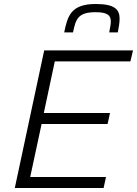

<svg xmlns="http://www.w3.org/2000/svg" viewBox="-20 -940 685 960"><path d="M459 -920C335 -920 318 -861 301 -778H345C359 -844 369 -879 458 -879C518 -879 534 -863 534 -833C534 -817 530 -799 526 -778H569C574 -803 578 -826 578 -847C578 -892 554 -920 459 -920ZM201 -688 54 0H498L510 -55H131L188 -320H518L530 -375H199L254 -633H632L645 -688Z"/></svg>

Font: Saira UNSAM Light Italic
Style: Regular
Weight: 300
Italic angle: -12°
Designer: Hector Gatti with collaboration of the Omnibus-Type team
Foundry: Omnibus-Type
Version: Version 0.072;PS 000.072;hotconv 1.0.88;makeotf.lib2.5.64775